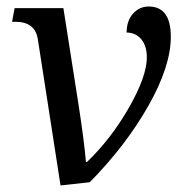

<svg xmlns="http://www.w3.org/2000/svg" viewBox="-20 -561 578 590"><path d="M96.2 -440.9Q87.9 -494.1 26.9 -494.1H17.1L24.9 -536.1H174.8L221.2 -240.2Q238.8 -127 244.1 -63H247.1Q321.8 -134.8 376.5 -230.7Q431.2 -326.7 431.2 -384.8Q431.2 -419.9 414.1 -440.4Q397 -460.9 369.1 -460.9Q369.1 -497.1 388.7 -519Q408.2 -541 437 -541Q504.9 -541 504.9 -448.2Q504.9 -357.4 435.8 -235.6Q366.7 -113.8 255.9 -1L166 8.8Z"/></svg>

Font: Droid Serif
Style: Italic
Weight: 400
Italic angle: -12°
Designer: Monotype Design team
Foundry: Monotype Imaging Inc.
Version: Version 1.03